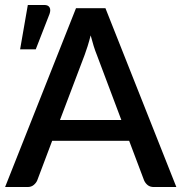

<svg xmlns="http://www.w3.org/2000/svg" viewBox="-22 -753 730 773"><path d="M688 0 402.5 -720H284L-1.5 0H89C99 0 107.3 -2.8 114 -8.5C120.7 -14.2 125.3 -20.3 128 -27L188 -186H498L558 -27C561.3 -19.3 566.2 -12.9 572.5 -7.8C578.8 -2.6 587.2 0 597.5 0ZM219.5 -270 319 -532.5C322.7 -542.5 326.6 -554.1 330.8 -567.2C334.9 -580.4 339 -594.8 343 -610.5C347 -595.2 351.1 -580.8 355.2 -567.5C359.4 -554.2 363.5 -542.7 367.5 -533L466.5 -270ZM59 -554.5H122L177.5 -697C181.2 -708 181.2 -716.7 177.5 -723.2C173.8 -729.7 166.8 -733 156.5 -733H90Z"/></svg>

Font: Lato Semibold
Style: Regular
Weight: 600
Designer: Lukasz Dziedzic
Foundry: tyPoland Lukasz Dziedzic
Version: Version 2.006; 2014-01-15